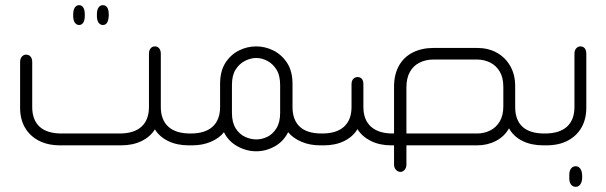

<svg xmlns="http://www.w3.org/2000/svg" viewBox="-20 -564 2353 745"><path d="M287 -467Q277 -467 270.5 -476Q264 -485 264 -503V-507Q264 -526 270.5 -535Q277 -544 287 -544Q297 -544 303 -535Q309 -526 309 -507V-503Q309 -485 303 -476Q297 -467 287 -467ZM379 -467Q369 -467 362.5 -476Q356 -485 356 -503V-507Q356 -526 362.5 -535Q369 -544 379 -544Q390 -544 396 -535Q402 -526 402 -507V-503Q401 -485 395.5 -476Q390 -467 379 -467ZM725 -46V0H713Q667 0 633 -16.5Q599 -33 581 -62Q563 -33 529 -16.5Q495 0 449 0H214Q165 0 130 -18.5Q95 -37 76.5 -69.5Q58 -102 58 -146V-323Q58 -337 65 -344.5Q72 -352 81 -352Q92 -352 98.5 -344.5Q105 -337 105 -323V-149Q105 -99 133.5 -72.5Q162 -46 219 -46H444Q500 -46 529 -72.5Q558 -99 558 -149V-355Q558 -369 564.5 -376.5Q571 -384 581 -384Q591 -384 597.5 -376.5Q604 -369 604 -355V-149Q604 -99 633 -72.5Q662 -46 718 -46Z M1235 -46V0H1223Q1182 0 1149.5 -14Q1117 -28 1098 -51Q1080 -15 1046 4Q1012 23 974 23Q936 23 901 3.5Q866 -16 849 -51Q831 -28 798.5 -14Q766 0 725 0H713V-46H720Q776 -46 805 -72.5Q834 -99 834 -149V-238Q834 -288 854.5 -320Q875 -352 907 -368Q939 -384 974 -384Q1009 -384 1041 -368Q1073 -352 1094 -320Q1115 -288 1115 -238V-149Q1115 -99 1143 -72.5Q1171 -46 1228 -46ZM1067 -126V-234Q1067 -272 1052.5 -294.5Q1038 -317 1017 -328Q996 -339 974 -339Q953 -339 931 -328Q909 -317 894.5 -294.5Q880 -272 880 -234V-126Q880 -89 894.5 -66Q909 -43 931 -33Q953 -23 974 -23Q996 -23 1017 -33Q1038 -43 1052.5 -66Q1067 -89 1067 -126Z M1509 0H1499Q1453 0 1419 -17Q1385 -34 1367 -63Q1350 -34 1316 -17Q1282 0 1237 0H1223V-46H1230Q1286 -46 1315 -72.5Q1344 -99 1344 -149V-237Q1344 -251 1351 -258Q1358 -265 1367 -265Q1378 -265 1384 -258Q1390 -251 1390 -237V-149Q1390 -99 1419.5 -72.5Q1449 -46 1504 -46H1509V-228Q1509 -275 1528 -309Q1547 -343 1582 -360.5Q1617 -378 1662 -378H1831Q1874 -378 1907 -360Q1940 -342 1959.5 -308.5Q1979 -275 1979 -230V-149Q1979 -98 2007.5 -72Q2036 -46 2092 -46H2100V0H2088Q2042 0 2007.5 -17Q1973 -34 1955 -66Q1937 -34 1904 -17Q1871 0 1831 0H1557V74Q1557 87 1550 95Q1543 103 1534 103Q1524 103 1516.5 95Q1509 87 1509 74ZM1557 -46H1831Q1858 -46 1881.5 -57.5Q1905 -69 1919 -92.5Q1933 -116 1933 -151V-227Q1933 -263 1919 -286.5Q1905 -310 1881.5 -321.5Q1858 -333 1831 -333H1662Q1632 -333 1608 -321Q1584 -309 1570.5 -285Q1557 -261 1557 -225Z M2088 0V-46H2094Q2151 -46 2180 -72.5Q2209 -99 2209 -149V-355Q2209 -369 2216 -376.5Q2223 -384 2232 -384Q2243 -384 2249 -376.5Q2255 -369 2255 -355V-146Q2255 -102 2236.5 -69.5Q2218 -37 2183.5 -18.5Q2149 0 2099 0ZM2214 161Q2202 161 2195 151Q2188 141 2189 123V120Q2188 101 2195 91Q2202 81 2214 81Q2225 81 2232 91Q2239 101 2239 120V123Q2239 141 2232 151Q2225 161 2214 161Z"/></svg>

Font: Beiruti Light
Style: Regular
Weight: 300
Designer: Arlette Boutros
Foundry: Boutros
Version: Version 1.41